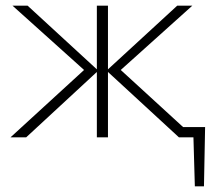

<svg xmlns="http://www.w3.org/2000/svg" viewBox="-20 -482 740 674"><path d="M664 172 658 -36H700L696 172ZM619 -36H689V0H619ZM608 0 354 -234 602 -462H655L389 -223V-250L662 0ZM17 0 290 -250V-223L24 -462H77L325 -234L72 0ZM320 0V-462H359V0Z"/></svg>

Font: Ysabeau SC ExtraLight
Style: Regular
Weight: 250
Designer: Christian Thalmann (Catharsis Fonts)
Version: Version 2.001;gftools[0.9.30]; featfreeze: smcp